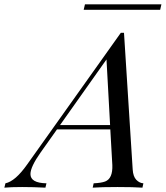

<svg xmlns="http://www.w3.org/2000/svg" viewBox="-107 -864 763 884"><path d="M383.3 -590.3 169.4 -288.1H399.9ZM319.8 0 324.2 -20Q358.4 -21.5 377 -28.3Q412.6 -42 410.2 -104L400.9 -268.1H155.3L80.1 -162.1Q33.2 -95.7 33.2 -62.5Q33.2 -21.5 106.9 -20L102.1 0Q45.9 -2.9 -4.9 -2.9Q-55.7 -2.9 -86.9 0L-82 -20Q-36.1 -29.8 18.1 -106.9L449.2 -712.9H463.9L503.9 -84Q505.9 -51.3 520.5 -36.1Q535.2 -21 553.2 -20L548.8 0Q508.8 -2.9 434.1 -2.9Q359.4 -2.9 319.8 0ZM278.3 -818.8 284.2 -844.2H636.2L630.4 -818.8Z"/></svg>

Font: PlayfairDisplaySC-Italic
Style: Italic
Weight: 400
Italic angle: -14°
Designer: Claus Eggers Sørensen
Foundry: Claus Eggers Sørensen
Version: Version 1.004;PS 001.004;hotconv 1.0.70;makeotf.lib2.5.58329